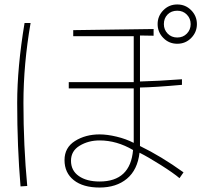

<svg xmlns="http://www.w3.org/2000/svg" viewBox="-20 -774 960 860"><path d="M774 -578Q737 -578 711.5 -604Q686 -630 686 -666Q686 -702 711.5 -728Q737 -754 774 -754Q811 -754 836.5 -728Q862 -702 862 -666Q862 -630 836.5 -604Q811 -578 774 -578ZM774 -726Q747 -726 730.5 -709Q714 -692 714 -666Q714 -641 731 -623.5Q748 -606 774 -606Q800 -606 817 -623.5Q834 -641 834 -666Q834 -691 817 -708.5Q800 -726 774 -726ZM72 61Q57 -116 57 -313Q57 -473 90 -671H117Q85 -486 85 -313Q85 -122 102 59ZM784 24Q757 1 700 -35Q643 -71 605 -90Q596 -13 548.5 26.5Q501 66 426 66Q352 66 310.5 33Q269 0 269 -57Q269 -113 316 -142.5Q363 -172 426 -172Q460 -172 502 -162Q544 -152 579 -134V-378H288V-406H579V-612H308V-639L668 -644V-614L607 -615V-409Q689 -411 795 -419V-394Q673 -383 607 -382V-120Q702 -74 802 -2ZM426 -145Q376 -145 337 -121.5Q298 -98 298 -54Q298 -10 333 14.5Q368 39 426 39Q564 39 576 -102Q503 -145 426 -145Z"/></svg>

Font: LINE Seed Sans KR Thin
Style: Regular
Weight: 250
Designer: LINE BX Design & Sandoll Inc & Dalton Maag Ltd
Foundry: Sandoll Inc.
Version: Version 1.000